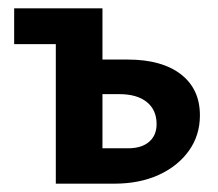

<svg xmlns="http://www.w3.org/2000/svg" viewBox="-20 -441 524 461"><path d="M114 0V-421H226V-85H288Q320 -85 338 -100.5Q356 -116 356 -143Q356 -177 332.5 -196Q309 -215 266 -215H196V-298H287Q328 -298 360 -289Q392 -280 414.5 -262.5Q437 -245 448.5 -220.5Q460 -196 460 -164Q460 -116 433.5 -79Q407 -42 361 -21Q315 0 254 0ZM14 -335V-421H170V-335Z"/></svg>

Font: Ysabeau Office
Style: Bold
Weight: 700
Designer: Christian Thalmann (Catharsis Fonts)
Version: Version 2.001;gftools[0.9.30]; featfreeze: tnum,lnum,ss02